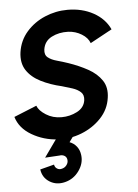

<svg xmlns="http://www.w3.org/2000/svg" viewBox="-84 -558 567 788"><g transform="rotate(-5 200.0 -163.5)"><path d="M138.5 9.5Q79.5 6 31 -22.5Q-17.5 -51 -31.5 -98L62 -136Q69.5 -115.5 97.5 -97.8Q125.5 -80 161.5 -80Q196 -80 225.8 -95.5Q255.5 -111 260 -141Q263 -163 250 -175Q237 -187 216 -193.8Q195 -200.5 174 -206.5Q126 -217.5 88 -236.8Q50 -256 30.2 -286.2Q10.5 -316.5 16.5 -360.5Q23.5 -408.5 54.5 -443.8Q85.5 -479 130.2 -498Q175 -517 223.5 -517Q283.5 -517 330 -491.5Q376.5 -466 397 -421.5L307 -372.5Q299 -395 274 -410.2Q249 -425.5 219 -427Q180.5 -428.5 150.2 -412.8Q120 -397 115 -363Q112 -341 125.8 -330Q139.5 -319 162.5 -312.8Q185.5 -306.5 209 -298.5Q251.5 -284 287.8 -264Q324 -244 343.8 -214.5Q363.5 -185 357 -142.5Q350.5 -95.5 317.2 -60.2Q284 -25 236.2 -6.2Q188.5 12.5 138.5 9.5ZM152.5 186.5Q117 195.5 88.5 177.8Q60 160 55.5 126L113.5 111Q115 122 124.2 128Q133.5 134 145 130.5Q157 127.5 164.2 117.5Q171.5 107.5 170 96Q168.5 84.5 159.5 79.2Q150.5 74 138.5 76L79.5 79.5L163 -38L209.5 -9L185 25Q202.5 31.5 214 46.2Q225.5 61 228 81.5Q232.5 115.5 210.5 146.5Q188.5 177.5 152.5 186.5Z"/></g></svg>

Font: Urbanist SemiBold
Style: Italic
Weight: 600
Italic angle: -8°
Designer: Corey Hu
Foundry: Corey Hu
Version: Version 1.321; ttfautohint (v1.8.4.7-5d5b)